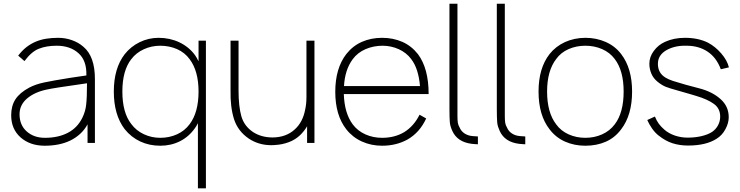

<svg xmlns="http://www.w3.org/2000/svg" viewBox="-20 -786 4071 1056"><path d="M461.5 0V-102Q445 -72 420.8 -49.8Q396.5 -27.5 366.5 -13Q336.5 1.5 301 8.5Q265.5 15.5 226 15.5Q145.5 15.5 93.5 -30Q41.5 -76 41.5 -152Q41.5 -204 65 -240Q88.5 -276 140.5 -304Q175.5 -322.5 223 -332.5Q247 -337.5 281.8 -343.8Q316.5 -350 363.5 -357.5L455 -371Q457.5 -453 411.5 -493.5Q366 -534.5 291.5 -534.5Q235 -534.5 194 -518Q153.5 -502.5 114.5 -450L80 -480Q100.5 -507 124.2 -525.8Q148 -544.5 175.2 -556.2Q202.5 -568 233.8 -573Q265 -578 300 -578Q339.5 -578 376 -565Q412.5 -552 438.5 -529Q502 -476 502 -352V0ZM458.5 -328Q265 -300.5 237.5 -293.5Q171.5 -280 129 -244.5Q87.5 -209 87.5 -157.5Q87.5 -98.5 126.5 -63.5Q166 -28 227 -28Q300.5 -28 353.5 -55.8Q406.5 -83.5 433.5 -139.5Q450.5 -174.5 454 -211.5Q458.5 -249 458.5 -328Z M1112.5 -562.5V250H1068.5V-108.5Q1063.5 -99 1059.5 -92Q1055.5 -85 1052 -81Q1019 -34 969.8 -9.2Q920.5 15.5 861.5 15.5Q801.5 15.5 751.5 -7.8Q701.5 -31 665.5 -76Q606 -154.5 606 -282.5Q606 -410 665.5 -487.5Q699 -530 748 -554Q797 -578 853 -578Q883 -578 911.8 -571.8Q940.5 -565.5 966 -553.5Q991.5 -541.5 1013.5 -523.8Q1035.5 -506 1052 -483.5Q1061 -471 1072 -449V-562.5ZM1072 -282.5Q1072 -395.5 1023 -460.5Q1010 -478.5 992.5 -492.5Q975 -506.5 954 -515.8Q933 -525 909.5 -529.8Q886 -534.5 861.5 -534.5Q813.5 -534.5 771.2 -515.2Q729 -496 702 -460.5Q653 -398 653 -282.5Q653 -166.5 702 -104Q729 -67.5 771.2 -47.8Q813.5 -28 861.5 -28Q911 -28 953.5 -47.2Q996 -66.5 1023 -103Q1072 -168 1072 -282.5Z M1709.5 -562.5V0H1669V-91.5Q1654.5 -66.5 1631.5 -43.5Q1604.5 -17.5 1568.2 -4Q1532 9.5 1493 11.5Q1489 12 1484 12.2Q1479 12.5 1472 12.5Q1402.5 12.5 1348 -24Q1288.5 -64.5 1267 -131Q1246 -198.5 1248 -288.5V-562.5H1292V-288.5Q1292 -200.5 1307.5 -146.5Q1323 -92.5 1372 -59.5Q1418 -30 1479 -30Q1515 -30 1546.5 -41.2Q1578 -52.5 1602 -75Q1645.5 -114.5 1658.5 -183.5Q1662 -199.5 1663.8 -216.8Q1665.5 -234 1665.5 -253V-562.5Z M2287.5 -155 2324 -134.5Q2288.5 -57 2221 -18.5Q2159 15.5 2081.5 15.5Q2021.5 15.5 1970.2 -7.8Q1919 -31 1884.5 -75Q1824 -152.5 1824 -281Q1824 -410 1884.5 -488.5Q1920.5 -534 1970.8 -556Q2021 -578 2081.5 -578Q2142 -578 2192.2 -556Q2242.5 -534 2278.5 -488.5Q2337.5 -410 2337.5 -268.5H1871Q1874.5 -163 1920 -102Q1947 -66 1989.5 -47Q2032 -28 2081.5 -28Q2151 -28 2203.5 -59.5Q2256.5 -92.5 2287.5 -155ZM1872 -312.5H2290Q2281.5 -409.5 2242 -460.5Q2229 -478.5 2211.5 -492.2Q2194 -506 2173.8 -515.2Q2153.5 -524.5 2130.8 -529.5Q2108 -534.5 2084.5 -534.5Q2034.5 -534.5 1990.8 -515.8Q1947 -497 1920 -460.5Q1877 -402.5 1872 -312.5Z M2608.5 7.5Q2603 7.5 2594.2 6.8Q2585.5 6 2574 5Q2495.5 -5 2468 -65.5Q2462.5 -77.5 2458.8 -89.5Q2455 -101.5 2454 -114Q2453 -126.5 2452.5 -144.5Q2452 -162.5 2452 -186.5V-765.5H2496V-148Q2496 -125 2498 -111.5Q2500 -98 2507.5 -85.5Q2516 -64.5 2535 -52Q2554 -39.5 2579.5 -37.5L2608.5 -35.5Z M2869 7.5Q2863.5 7.5 2854.8 6.8Q2846 6 2834.5 5Q2756 -5 2728.5 -65.5Q2723 -77.5 2719.2 -89.5Q2715.5 -101.5 2714.5 -114Q2713.5 -126.5 2713 -144.5Q2712.5 -162.5 2712.5 -186.5V-765.5H2756.5V-148Q2756.5 -125 2758.5 -111.5Q2760.5 -98 2768 -85.5Q2776.5 -64.5 2795.5 -52Q2814.5 -39.5 2840 -37.5L2869 -35.5Z M3002.5 -75Q2942 -152.5 2942 -282.5Q2942 -411 3002.5 -488.5Q3019 -509.5 3040.5 -526.2Q3062 -543 3087.2 -554.5Q3112.5 -566 3141 -572Q3169.5 -578 3199.5 -578Q3260 -578 3311.5 -555.2Q3363 -532.5 3396.5 -488.5Q3456.5 -410.5 3456.5 -282.5Q3456.5 -153 3396.5 -75Q3362 -28.5 3311.8 -6.5Q3261.5 15.5 3199.5 15.5Q3139 15.5 3088 -7Q3037 -29.5 3002.5 -75ZM3361 -461.5Q3334 -497.5 3291.5 -516Q3249 -534.5 3199.5 -534.5Q3150 -534.5 3107.5 -516Q3065 -497.5 3039 -461.5Q2989 -396.5 2989 -282.5Q2989 -167 3039 -102Q3065 -66 3107.5 -47Q3150 -28 3199.5 -28Q3249 -28 3291.5 -47Q3334 -66 3361 -102Q3410 -166 3410 -282.5Q3410 -397.5 3361 -461.5Z M3944.5 -405Q3920.5 -469.5 3871.8 -502Q3823 -534.5 3756 -534.5Q3691.5 -536.5 3644.5 -509.5Q3598.5 -482.5 3598.5 -435.5Q3598.5 -414.5 3605 -398.8Q3611.5 -383 3624.5 -371Q3637.5 -359 3657.8 -350Q3678 -341 3706 -333.5Q3722 -328 3752 -319.8Q3782 -311.5 3826.5 -300Q3898 -281.5 3943 -241Q3988 -201 3988 -141.5Q3988 -108.5 3969.5 -75Q3952 -42 3921.5 -23Q3863.5 14.5 3764 14.5Q3718.5 14.5 3679.2 2Q3640 -10.5 3602.5 -40.5Q3584 -54.5 3566.5 -79Q3558 -91 3551.5 -102.8Q3545 -114.5 3540 -126L3582 -145Q3591 -122.5 3603 -106Q3615 -89.5 3634 -73Q3658 -52 3691.8 -40.5Q3725.5 -29 3762 -29Q3781.5 -29 3800.5 -31Q3819.5 -33 3837 -37Q3854.5 -41 3869.8 -47Q3885 -53 3896.5 -60.5Q3917.5 -75 3929.2 -97Q3941 -119 3941 -145Q3941 -189.5 3906.5 -214.5Q3889.5 -227 3865.2 -238Q3841 -249 3809 -258.5Q3798 -262 3772.2 -269.5Q3746.5 -277 3706 -288.5Q3685 -294 3669.2 -299.2Q3653.5 -304.5 3642 -308.5Q3620.5 -317 3596.5 -336.5Q3573.5 -355 3562.5 -381Q3551.5 -407 3551.5 -435.5Q3551.5 -473.5 3576 -506Q3600.5 -539.5 3638 -556Q3686 -578 3747.5 -578Q3820.5 -578 3874.5 -551Q3914 -530 3947 -492Q3980 -453.5 3989 -415.5Z"/></svg>

Font: Russisch Sans ExtraLight
Style: Regular
Weight: 200
Width: 4
Designer: Michael Sharanda (font) & Cristiano Sobral (main changes)
Foundry: Michael Sharanda
Version: Version 2.00;September 8, 2020;FontCreator 13.0.0.2681 64-bi